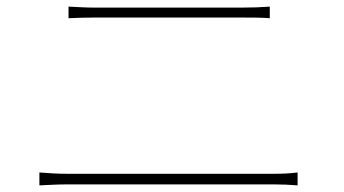

<svg xmlns="http://www.w3.org/2000/svg" viewBox="-20 -643 1040 580"><path d="M187 -623V-588C214 -589 235 -590 266 -590C308 -590 663 -590 709 -590C740 -590 769 -590 795 -588V-623C769 -621 741 -620 709 -620C662 -620 308 -620 266 -620C235 -620 214 -622 187 -623ZM99 -122V-83C128 -84 150 -86 183 -86C235 -86 754 -86 807 -86C831 -86 855 -85 879 -83V-122C855 -119 833 -118 807 -118C754 -118 235 -118 183 -118C150 -118 128 -120 99 -122Z"/></svg>

Font: Noto Sans CJK HK Thin
Style: Regular
Weight: 100
Designer: Ryoko NISHIZUKA 西塚涼子 (kana, bopomofo & ideographs); Paul D. Hunt (Latin, Greek & Cyrillic); Sandoll Communications 산돌커뮤니
Foundry: Adobe
Version: Version 2.004;hotconv 1.0.118;makeotfexe 2.5.65603